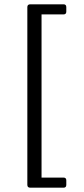

<svg xmlns="http://www.w3.org/2000/svg" viewBox="-20 -758 389 892"><path d="M275 67Q288 67 288 80V101Q288 114 275 114H121Q107 114 107 101V-725Q107 -738 121 -738H275Q288 -738 288 -725V-704Q288 -691 275 -691H173V67Z"/></svg>

Font: Young Serif Light
Style: Regular
Weight: 300
Designer: Bastien Sozeau
Foundry: NBR — Bastien Sozeau
Version: Version 5.001